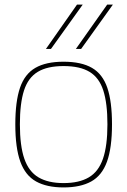

<svg xmlns="http://www.w3.org/2000/svg" viewBox="-20 -810 557 840"><path d="M47 -266Q47 -366 67.5 -426Q88 -486 134.5 -513Q181 -540 258 -540Q336 -540 382.5 -513Q429 -486 449.5 -426Q470 -366 470 -266Q470 -163 448 -102.5Q426 -42 379 -16Q332 10 258 10Q185 10 138 -16Q91 -42 69 -102.5Q47 -163 47 -266ZM67 -266Q67 -172 86.5 -115.5Q106 -59 148.5 -34Q191 -9 258 -9Q326 -9 368.5 -34Q411 -59 430.5 -115.5Q450 -172 450 -266Q450 -358 432 -414Q414 -470 372 -495.5Q330 -521 258 -521Q187 -521 145 -495.5Q103 -470 85 -414Q67 -358 67 -266ZM312 -596 449 -790H474L335 -596ZM181 -596 317 -790H342L203 -596Z"/></svg>

Font: Georama Thin
Style: Regular
Weight: 100
Designer: Jean-Baptiste Levee
Foundry: Production Type
Version: Version 1.000